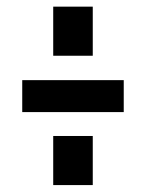

<svg xmlns="http://www.w3.org/2000/svg" viewBox="-20 -653 433 569"><path d="M45.9 -320.8V-415.5H346.7V-320.8ZM137.7 -104.5V-250H254.9V-104.5ZM137.7 -487.8V-633.3H254.9V-487.8Z"/></svg>

Font: Antonio SemiBold
Style: Regular
Weight: 600
Designer: Vernon Adams
Foundry: Vernon Adams
Version: Version 1.002